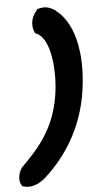

<svg xmlns="http://www.w3.org/2000/svg" viewBox="-72 -740 464 922"><g transform="rotate(-5 160.0 -279.0)"><path d="M4 52C-15 81 -19 113 -6 135L-3 141C43 159 89 133 118 104C211 18 293 -105 322 -269C351 -434 331 -608 232 -683L233 -684H232C214 -696 190 -711 155 -702L144 -700L138 -691C108 -656 108 -615 123 -585L130 -582C198 -553 213 -391 192 -270C164 -110 79 -23 4 52Z"/></g></svg>

Font: Snowfall
Style: BlkObl
Weight: 900
Designer: Jasper
Foundry: Cannot Into Space Fonts
Version: Version 0.9